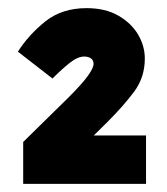

<svg xmlns="http://www.w3.org/2000/svg" viewBox="-20 -799 410 472"><path d="M336 -655Q336 -609 310 -574Q284 -539 245 -500L164 -420L145 -466H339V-347H37V-450L148 -559Q182 -593 196 -612.5Q210 -632 210 -642Q210 -651 203.5 -655.5Q197 -660 187 -660Q171 -660 151.5 -644.5Q132 -629 109 -606L24 -672Q50 -713 91 -746Q132 -779 193 -779Q239 -779 271 -760.5Q303 -742 319.5 -714Q336 -686 336 -655Z"/></svg>

Font: Gabarito Black
Style: Regular
Weight: 900
Designer: Leandro Assis / Alvaro Franca / Felipe Casaprima
Foundry: Naipe Foundry
Version: Version 1.000